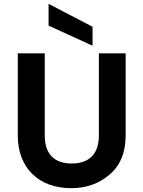

<svg xmlns="http://www.w3.org/2000/svg" viewBox="-20 -977 749 1004"><path d="M464 -738V-837L234 -957V-843ZM73 -268C73 -98 184 7 352 7C431 7 499 -17 554 -65C609 -112 637 -180 637 -268V-698H497V-268C497 -172 446 -122 355 -122C264 -122 214 -172 214 -268V-698H73Z"/></svg>

Font: Matrixport Bold
Style: Regular
Weight: 600
Designer: Ninad Kale (Devanagari), Jonny Pinhorn (Latin)
Foundry: Indian Type Foundry
Version: Version 2.000;PS 1.0;hotconv 1.0.79;makeotf.lib2.5.61930; tt